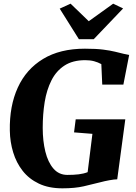

<svg xmlns="http://www.w3.org/2000/svg" viewBox="-20 -1017 740 1045"><path d="M319.5 8Q245.5 8 191.8 -17.5Q138 -43 103.5 -87Q69 -131 51.8 -187.5Q34.5 -244 33.5 -306Q31 -440 76.8 -540.2Q122.5 -640.5 214.5 -696.2Q306.5 -752 442 -752Q503 -752 541.8 -747Q580.5 -742 606.5 -735.5Q632.5 -729 653.5 -724Q661 -722.5 668.2 -721Q675.5 -719.5 683 -718L651.5 -556.5H536.5L531.5 -668Q513.5 -678 492 -683.8Q470.5 -689.5 444 -689.5Q376 -689.5 331 -660.2Q286 -631 260 -579.5Q234 -528 223.2 -461.8Q212.5 -395.5 212.5 -321Q212.5 -250 226.8 -192Q241 -134 270.8 -99.5Q300.5 -65 347 -65Q381 -65 408.2 -68.2Q435.5 -71.5 457 -80L483 -288.5L383 -296.5L392 -367.5H662L618 -41Q602.5 -41 575.2 -36Q548 -31 526 -25Q483.5 -14 435.5 -3Q387.5 8 319.5 8ZM409.5 -803.5 305 -970 364 -997Q389 -973 413.8 -949.2Q438.5 -925.5 463 -901.5Q496.5 -925.5 529.5 -949.2Q562.5 -973 596 -997L650 -971L490 -803.5Z"/></svg>

Font: Merriweather Black
Style: Italic
Weight: 900
Italic angle: -7.8°
Designer: Eben Sorkin
Foundry: Eben Sorkin
Version: Version 2.200;gftools[0.9.31]